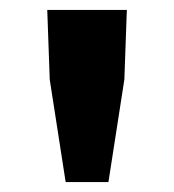

<svg xmlns="http://www.w3.org/2000/svg" viewBox="-20 -705 350 386"><path d="M112 -339 80 -545 75 -685H235L230 -545L198 -339Z"/></svg>

Font: Source Sans 3 ExtraLight ExtraBold
Style: Regular
Weight: 800
Version: Version 3.052;hotconv 1.1.0;makeotfexe 2.6.0